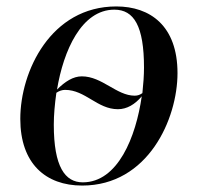

<svg xmlns="http://www.w3.org/2000/svg" viewBox="-20 -566 615 596"><path d="M235 10C440 10 531 -197 531 -339C531 -486 446 -546 341 -546C138 -546 43 -345 43 -197C43 -58 122 10 235 10ZM398 -269C342 -269 297 -329 234 -329C207 -329 182 -313 157 -288C177 -409 233 -536 335 -536C396 -536 427 -485 427 -356C427 -332 425 -305 422 -277C415 -272 408 -269 398 -269ZM237 0C182 0 147 -48 147 -179C147 -209 150 -243 155 -278C164 -284 173 -287 182 -287C245 -287 282 -227 346 -227C374 -227 399 -242 420 -267C402 -141 346 0 237 0Z"/></svg>

Font: Noto Serif Display
Style: Italic
Weight: 400
Italic angle: -12°
Designer: Monotype Design Team
Foundry: Monotype Imaging Inc.
Version: Version 2.009